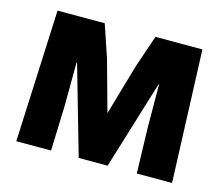

<svg xmlns="http://www.w3.org/2000/svg" viewBox="-80 -626 852 731"><g transform="rotate(15 346.0 -260.5)"><path d="M62 -521H248L291 -394L346 -195H347L405 -395L448 -521H633L653 0H514L509 -174L508 -349H506L399 0H285L185 -349H183L182 -174L176 0H39Z"/></g></svg>

Font: Murecho SemiBold
Style: Regular
Weight: 600
Designer: Neil Summerour
Foundry: Positype
Version: Version 1.010; ttfautohint (v1.8.3)